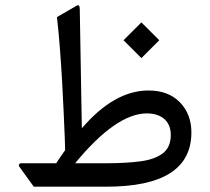

<svg xmlns="http://www.w3.org/2000/svg" viewBox="-20 -704 792 724"><path d="M513.2 -619.6 445.8 -552.2 513.2 -484.9 580.6 -552.2ZM701.7 -204.6Q701.7 -273.9 658.2 -318.4Q614.7 -362.8 540 -362.8Q410.6 -362.8 288.6 -220.2L280.8 -669.9Q280.8 -679.7 277.6 -682.9Q274.4 -686 268.1 -682.1L194.8 -639.6Q201.2 -582.5 206.1 -519Q210.9 -455.6 214.4 -393.6Q217.8 -331.5 220.2 -278.3Q222.7 -225.1 224.1 -188Q225.6 -150.9 225.6 -137.7Q216.8 -125.5 208.5 -113.3Q200.2 -101.1 191.9 -88.4H60.5Q57.1 -88.4 54.9 -87.2Q52.7 -85.9 51.8 -83.7Q50.8 -81.5 51 -79.3Q51.3 -77.1 52.7 -75.7L107.4 0H379.9Q460.4 0 520.8 -12.7Q581.1 -25.4 621.3 -51Q661.6 -76.7 681.6 -115Q701.7 -153.3 701.7 -204.6ZM624 -195.3Q624 -148.4 593.5 -125.5Q563 -102.5 508.3 -95.5Q453.6 -88.4 380.9 -88.4H263.2Q340.8 -182.6 408.4 -229.5Q476.1 -276.4 533.7 -276.4Q561.5 -276.4 581.8 -266.8Q602.1 -257.3 613 -239.3Q624 -221.2 624 -195.3Z"/></svg>

Font: Sahel VF Regular
Style: Regular
Weight: 400
Foundry: Saber Rastikerdar (saber.rastikerdar@gmail.com)
Version: Version 3.4.0